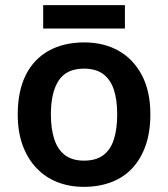

<svg xmlns="http://www.w3.org/2000/svg" viewBox="-20 -717 654 747"><path d="M565 -272Q565 -204 547 -152Q529 -100 495.5 -63.5Q462 -27 413.5 -8.5Q365 10 306 10Q250 10 203 -8.5Q156 -27 121.5 -63.5Q87 -100 68 -152Q49 -204 49 -272Q49 -362 80 -424.5Q111 -487 169.5 -519.5Q228 -552 308 -552Q384 -552 441.5 -519.5Q499 -487 532 -424.5Q565 -362 565 -272ZM178 -272Q178 -215 191.5 -174.5Q205 -134 233.5 -113Q262 -92 307 -92Q353 -92 381.5 -113Q410 -134 423 -174.5Q436 -215 436 -272Q436 -330 422.5 -369.5Q409 -409 380.5 -429.5Q352 -450 307 -450Q239 -450 208.5 -404Q178 -358 178 -272ZM466 -697V-606H148V-697Z"/></svg>

Font: Noto Sans Devanagari SemiBold
Style: Regular
Weight: 600
Version: Version 2.003